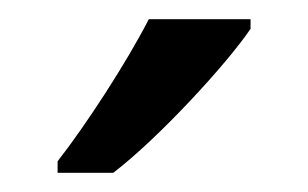

<svg xmlns="http://www.w3.org/2000/svg" viewBox="-20 -786 321 200"><path d="M241 -756V-766H135C112 -721 69 -655 40 -618V-606H98C145 -642 216 -719 241 -756Z"/></svg>

Font: Noto Sans Gujarati UI
Style: Regular
Weight: 400
Designer: Jelle Bosma - Monotype Design Team, Universal Thirst
Foundry: Monotype Imaging Inc.
Version: Version 2.106